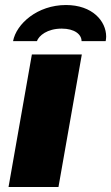

<svg xmlns="http://www.w3.org/2000/svg" viewBox="-20 -745 443 765"><path d="M243 -725C129 -725 45 -650 32 -581H127C135 -603 168 -631 226 -631C277 -631 305 -608 305 -581H401C402 -587 403 -593 403 -599C403 -661 348 -725 243 -725ZM14 0H213L306 -528H107Z"/></svg>

Font: Archivo Black
Style: Italic
Weight: 900
Italic angle: -10°
Designer: Hector Gatti
Foundry: Omnibus-Type
Version: Version 2.001